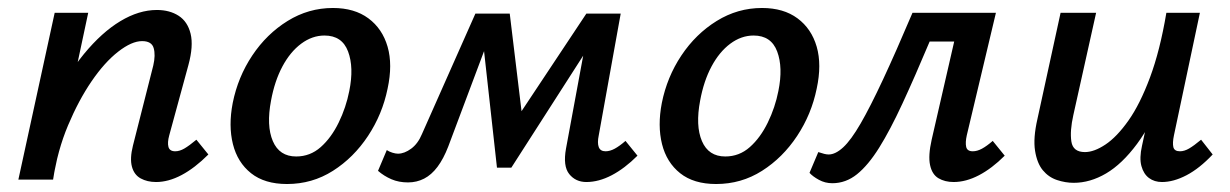

<svg xmlns="http://www.w3.org/2000/svg" viewBox="-20 -450 3081 481"><path d="M371 6Q349 6 332.5 -3Q316 -12 310.5 -32.5Q305 -53 313 -85L364 -286Q370 -312 365 -329.5Q360 -347 336 -347Q310 -347 276 -320.5Q242 -294 209.5 -246.5Q177 -199 150.5 -136Q124 -73 113 0H50Q74 -103 110 -182Q146 -261 190.5 -315Q235 -369 281.5 -397Q328 -425 373 -425Q405 -425 427.5 -410.5Q450 -396 457.5 -365.5Q465 -335 452 -287L404 -111Q399 -93 402 -82Q405 -71 419 -71Q430 -71 442 -78Q454 -85 472 -100L502 -63Q468 -29 435 -11.5Q402 6 371 6ZM26 0 117 -418H201L112 0Z M699 11Q643 11 609 -16Q575 -43 563.5 -89Q552 -135 563 -192Q576 -257 612 -311Q648 -365 700.5 -397.5Q753 -430 814 -430Q868 -430 903 -404Q938 -378 951 -333Q964 -288 951 -228Q938 -164 902 -109.5Q866 -55 814 -22Q762 11 699 11ZM722 -58Q757 -58 783.5 -81.5Q810 -105 828.5 -143Q847 -181 855 -222Q867 -281 852 -321Q837 -361 793 -361Q762 -361 734.5 -340.5Q707 -320 687.5 -283.5Q668 -247 659 -198Q647 -135 663.5 -96.5Q680 -58 722 -58Z M1449 6Q1422 6 1406 -14Q1390 -34 1398 -78L1452 -370L1492 -390L1261 -30H1225L1188 -364L1211 -416H1257L1291 -135L1263 -136L1449 -416H1535L1480 -111Q1476 -92 1480 -81.5Q1484 -71 1497 -71Q1508 -71 1520 -77.5Q1532 -84 1547 -97L1577 -60Q1545 -28 1512.5 -11Q1480 6 1449 6ZM1002 7Q979 7 960.5 -1Q942 -9 927 -22L949 -74Q955 -70 963 -67.5Q971 -65 977 -65Q993 -65 1010 -77.5Q1027 -90 1037 -114L1171 -416H1228L1103 -83Q1091 -52 1076 -32Q1061 -12 1042.5 -2.5Q1024 7 1002 7Z M1774 11Q1718 11 1684 -16Q1650 -43 1638.5 -89Q1627 -135 1638 -192Q1651 -257 1687 -311Q1723 -365 1775.5 -397.5Q1828 -430 1889 -430Q1943 -430 1978 -404Q2013 -378 2026 -333Q2039 -288 2026 -228Q2013 -164 1977 -109.5Q1941 -55 1889 -22Q1837 11 1774 11ZM1797 -58Q1832 -58 1858.5 -81.5Q1885 -105 1903.5 -143Q1922 -181 1930 -222Q1942 -281 1927 -321Q1912 -361 1868 -361Q1837 -361 1809.5 -340.5Q1782 -320 1762.5 -283.5Q1743 -247 1734 -198Q1722 -135 1738.5 -96.5Q1755 -58 1797 -58Z M2065 9Q2047 9 2031.5 0.5Q2016 -8 2008 -17L2030 -69Q2039 -66 2045 -64.5Q2051 -63 2056 -63Q2073 -63 2092.5 -81Q2112 -99 2136 -140.5Q2160 -182 2192 -250.5Q2224 -319 2266 -418H2423L2408 -346H2309Q2272 -258 2241 -191Q2210 -124 2182.5 -80Q2155 -36 2127 -13.5Q2099 9 2065 9ZM2369 6Q2347 6 2331 -3.5Q2315 -13 2310 -36.5Q2305 -60 2314 -100L2387 -418H2475L2402 -111Q2398 -93 2400.5 -82Q2403 -71 2417 -71Q2428 -71 2440 -77.5Q2452 -84 2467 -97L2497 -60Q2465 -28 2432.5 -11Q2400 6 2369 6Z M2670 8Q2649 8 2628 1Q2607 -6 2592.5 -23.5Q2578 -41 2573 -72.5Q2568 -104 2579 -152L2637 -418H2726L2669 -162Q2660 -122 2664 -95.5Q2668 -69 2698 -69Q2721 -69 2749.5 -88Q2778 -107 2807 -148Q2836 -189 2861 -256Q2886 -323 2902 -418H2953Q2930 -303 2898 -221.5Q2866 -140 2828.5 -89.5Q2791 -39 2751 -15.5Q2711 8 2670 8ZM2891 6Q2872 6 2858.5 -4Q2845 -14 2839.5 -34Q2834 -54 2841 -85L2913 -418H2986L2921 -111Q2917 -92 2919.5 -81.5Q2922 -71 2936 -71Q2947 -71 2959 -78Q2971 -85 2989 -100L3018 -63Q2985 -28 2952.5 -11Q2920 6 2891 6Z"/></svg>

Font: Ysabeau Office SemiBold
Style: Italic
Weight: 600
Italic angle: -12°
Designer: Christian Thalmann (Catharsis Fonts)
Version: Version 2.001;gftools[0.9.30]; featfreeze: tnum,lnum,ss02